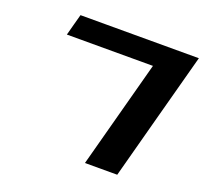

<svg xmlns="http://www.w3.org/2000/svg" viewBox="-128 -774 1111 1048"><g transform="rotate(20 427.5 -250.0)"><path d="M466.3 125H653.8Q687 0 754.2 -250Q821.3 -500 855 -625H167.5Q161.6 -604 150.4 -562.3Q139.2 -520.5 133.8 -500H633.8Q606 -395.5 550 -187.3Q494.1 21 466.3 125Z"/></g></svg>

Font: Faithful 32x
Style: SemiboldOblique
Weight: 400
Foundry: Faithful Resource Pack
Version: Version 1.0; January 27, 2023